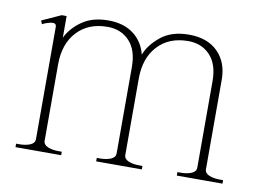

<svg xmlns="http://www.w3.org/2000/svg" viewBox="-59 -567 894 654"><g transform="rotate(10 388.0 -240.0)"><path d="M746 -12V0H588V-12H599Q621 -12 636.5 -18.5Q652 -25 652 -39V-338Q652 -396 623 -427Q594 -458 547 -458Q481 -458 442 -416Q403 -374 403 -303V-39Q403 -25 418.5 -18.5Q434 -12 456 -12H467V0H309V-12H320Q342 -12 357.5 -18.5Q373 -25 373 -39V-338Q373 -396 344 -427Q315 -458 268 -458Q202 -458 163 -416Q124 -374 124 -303V-39Q124 -25 139.5 -18.5Q155 -12 177 -12H188V0H30V-12H41Q63 -12 78.5 -18.5Q94 -25 94 -39V-427Q94 -439 82 -439Q75 -439 64 -435.5Q53 -432 46 -428L41 -440L107 -470H124V-395Q140 -429 176 -454.5Q212 -480 267 -480Q320 -480 354 -454.5Q388 -429 399 -385Q412 -420 449 -450Q486 -480 546 -480Q610 -480 646 -444Q682 -408 682 -348V-39Q682 -25 697.5 -18.5Q713 -12 735 -12Z"/></g></svg>

Font: Taviraj Thin
Style: Regular
Weight: 250
Designer: Katatrad Team
Foundry: CadsonDemak
Version: Version 1.001